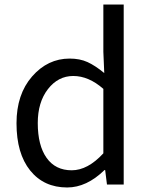

<svg xmlns="http://www.w3.org/2000/svg" viewBox="-20 -816 660 849"><path d="M277 13Q174 13 113.5 -62Q53 -137 53 -271Q53 -399 122 -478Q191 -557 288 -557Q333 -557 367 -541.5Q401 -526 441 -493L437 -587V-796H527V0H453L445 -64H442Q363 13 277 13ZM297 -63Q368 -63 437 -138V-423Q372 -480 304 -480Q237 -480 192 -422Q147 -364 147 -272Q147 -173 186 -118Q225 -63 297 -63Z"/></svg>

Font: Noto Sans SC
Style: Regular
Weight: 400
Designer: Ryoko NISHIZUKA  (kana, bopomofo & ideographs); Paul D. Hunt (Latin, Greek & Cyrillic); Sandoll Communications , Soo-you
Foundry: Adobe
Version: Version 2.002;hotconv 1.0.116;makeotfexe 2.5.65601